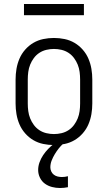

<svg xmlns="http://www.w3.org/2000/svg" viewBox="-20 -718 540 961"><path d="M250 8Q223 8 196.5 2.5Q170 -3 147 -16.5Q124 -30 106 -50.5Q88 -71 77.5 -95.5Q67 -120 62.5 -146.5Q58 -173 58 -200V-320Q58 -347 62.5 -373.5Q67 -400 77.5 -424.5Q88 -449 106 -469.5Q124 -490 147 -503.5Q170 -517 196.5 -522.5Q223 -528 250 -528Q277 -528 303.5 -522.5Q330 -517 353 -503.5Q376 -490 394 -469.5Q412 -449 422.5 -424.5Q433 -400 437.5 -373.5Q442 -347 442 -320V-200Q442 -173 437.5 -146.5Q433 -120 422.5 -95.5Q412 -71 394 -50.5Q376 -30 353 -16.5Q330 -3 303.5 2.5Q277 8 250 8ZM250 -47Q269 -47 288 -51.5Q307 -56 323 -66.5Q339 -77 350.5 -92.5Q362 -108 369 -125.5Q376 -143 378.5 -162Q381 -181 381 -200V-320Q381 -339 378.5 -358Q376 -377 369 -394.5Q362 -412 350.5 -427.5Q339 -443 323 -453.5Q307 -464 288 -468.5Q269 -473 250 -473Q231 -473 212 -468.5Q193 -464 177 -453.5Q161 -443 149.5 -427.5Q138 -412 131 -394.5Q124 -377 121.5 -358Q119 -339 119 -320V-200Q119 -181 121.5 -162Q124 -143 131 -125.5Q138 -108 149.5 -92.5Q161 -77 177 -66.5Q193 -56 212 -51.5Q231 -47 250 -47ZM280 223Q260 223 240.5 218Q221 213 205 201.5Q189 190 180 171.5Q171 153 171 133Q171 113 178 94Q185 75 196 58.5Q207 42 221 27.5Q235 13 251 1L263 -8H298V0Q285 11 274 25Q263 39 254 54Q245 69 238.5 85.5Q232 102 232 120Q232 130 236.5 140Q241 150 249.5 156.5Q258 163 268.5 165.5Q279 168 290 168Q297 168 305 167Q313 166 320 164V219Q310 221 300 222Q290 223 280 223ZM400 -642H100V-698H400Z"/></svg>

Font: Iosevka Custom Light
Style: Regular
Weight: 300
Monospace: yes
Designer: Belleve Invis
Foundry: Belleve Invis
Version: Version 27.3.5